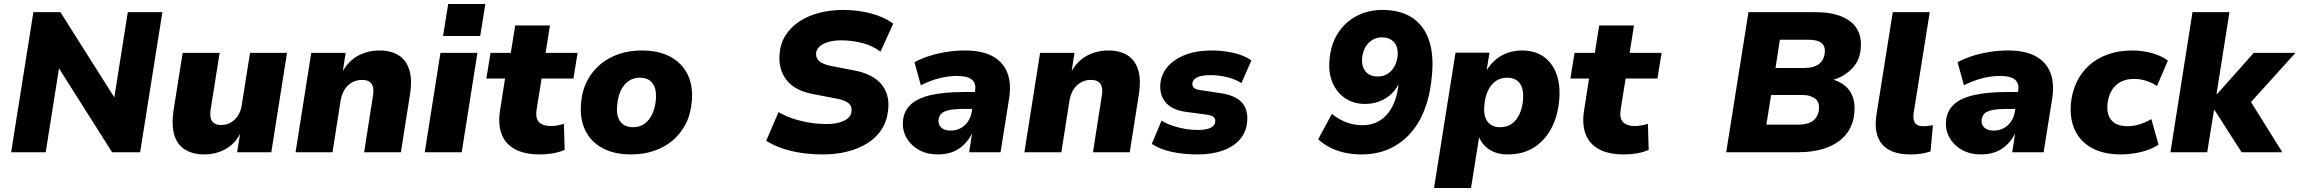

<svg xmlns="http://www.w3.org/2000/svg" viewBox="-20 -766 11569 966"><path d="M36 0 148 -705H284L564 -262H553L623 -705H797L685 0H544L268 -436H279L210 0Z M1008 11Q952 11 912.5 -12.5Q873 -36 857.5 -85Q842 -134 853 -210L899 -500H1085L1040 -216Q1036 -190 1040 -172.5Q1044 -155 1057.5 -146Q1071 -137 1094 -137Q1119 -137 1141 -149.5Q1163 -162 1177.5 -184.5Q1192 -207 1196 -236L1238 -500H1424L1345 0H1173L1188 -93Q1161 -41 1113 -15Q1065 11 1008 11Z M1467 0 1546 -500H1719L1705 -409Q1736 -462 1784 -487Q1832 -512 1890 -512Q1947 -512 1985.5 -488Q2024 -464 2039.5 -414Q2055 -364 2042 -286L1997 0H1812L1856 -281Q1861 -310 1856.5 -328Q1852 -346 1838.5 -355Q1825 -364 1801 -364Q1774 -364 1751.5 -351.5Q1729 -339 1714.5 -316.5Q1700 -294 1694 -262L1653 0Z M2209 -585 2235 -746H2422L2396 -585ZM2117 0 2196 -500H2382L2303 0Z M2698 11Q2618 11 2569.5 -16Q2521 -43 2503 -93Q2485 -143 2496 -211L2521 -371H2427L2448 -500H2550L2572 -638H2747L2725 -500H2886L2865 -371H2705L2680 -216Q2673 -171 2692 -151.5Q2711 -132 2752 -132Q2768 -132 2784.5 -135Q2801 -138 2817 -143L2821 -12Q2793 0 2762 5.5Q2731 11 2698 11Z M3156 11Q3070 11 3011 -21Q2952 -53 2924.5 -110.5Q2897 -168 2903 -242Q2908 -309 2934 -359Q2960 -409 3002 -443.5Q3044 -478 3096.5 -495Q3149 -512 3208 -512Q3295 -512 3353.5 -480Q3412 -448 3439.5 -391.5Q3467 -335 3461 -260Q3456 -193 3430 -142.5Q3404 -92 3362 -57.5Q3320 -23 3267.5 -6Q3215 11 3156 11ZM3165 -126Q3199 -126 3223 -143.5Q3247 -161 3262 -193Q3277 -225 3280 -267Q3284 -318 3263.5 -346.5Q3243 -375 3199 -375Q3166 -375 3141.5 -357.5Q3117 -340 3102.5 -308.5Q3088 -277 3085 -234Q3080 -183 3101 -154.5Q3122 -126 3165 -126Z M4120 11Q4066 11 4013.5 3.5Q3961 -4 3915.5 -19.5Q3870 -35 3835 -58L3897 -202Q3933 -181 3973.5 -168Q4014 -155 4056 -148.5Q4098 -142 4138 -142Q4178 -142 4205.5 -150.5Q4233 -159 4248 -173Q4263 -187 4264 -206Q4266 -225 4258 -237Q4250 -249 4231.5 -257.5Q4213 -266 4183 -271L4069 -293Q3979 -310 3937.5 -363Q3896 -416 3902 -493Q3906 -547 3932.5 -588.5Q3959 -630 4002.5 -658.5Q4046 -687 4102.5 -701.5Q4159 -716 4222 -716Q4293 -716 4359.5 -699Q4426 -682 4474 -647L4410 -506Q4369 -537 4316.5 -550Q4264 -563 4212 -563Q4176 -563 4148 -555Q4120 -547 4104 -532.5Q4088 -518 4086 -499Q4084 -474 4101.5 -458.5Q4119 -443 4162 -434L4276 -412Q4368 -395 4412 -345Q4456 -295 4449 -218Q4444 -161 4417.5 -118Q4391 -75 4346 -46.5Q4301 -18 4243.5 -3.5Q4186 11 4120 11Z M4699 11Q4644 11 4603 -12Q4562 -35 4540.5 -73.5Q4519 -112 4523 -157Q4527 -206 4560.5 -238.5Q4594 -271 4660.5 -287Q4727 -303 4829 -303H4902L4889 -218H4829Q4787 -218 4759.5 -213Q4732 -208 4718 -196Q4704 -184 4702 -162Q4700 -138 4716.5 -123.5Q4733 -109 4763 -109Q4790 -109 4812 -120.5Q4834 -132 4849 -153Q4864 -174 4869 -203L4886 -309Q4892 -348 4869 -366Q4846 -384 4795 -384Q4754 -384 4708.5 -373Q4663 -362 4613 -337L4581 -453Q4616 -472 4657.5 -485Q4699 -498 4743.5 -505Q4788 -512 4835 -512Q4922 -512 4975 -482.5Q5028 -453 5048.5 -399Q5069 -345 5057 -270L5014 0H4856L4871 -97H4872Q4854 -61 4828 -36.5Q4802 -12 4770 -0.5Q4738 11 4699 11Z M5134 0 5213 -500H5386L5372 -409Q5403 -462 5451 -487Q5499 -512 5557 -512Q5614 -512 5652.5 -488Q5691 -464 5706.5 -414Q5722 -364 5709 -286L5664 0H5479L5523 -281Q5528 -310 5523.5 -328Q5519 -346 5505.5 -355Q5492 -364 5468 -364Q5441 -364 5418.5 -351.5Q5396 -339 5381.5 -316.5Q5367 -294 5361 -262L5320 0Z M6006 11Q5935 11 5875 -2Q5815 -15 5775 -42L5824 -159Q5849 -144 5879.5 -133.5Q5910 -123 5943 -117.5Q5976 -112 6005 -112Q6050 -112 6071.5 -123.5Q6093 -135 6094 -154Q6096 -168 6086.5 -176.5Q6077 -185 6053 -189L5948 -203Q5878 -212 5845.5 -250Q5813 -288 5818 -343Q5821 -388 5851 -426Q5881 -464 5938 -488Q5995 -512 6080 -512Q6117 -512 6152.5 -506.5Q6188 -501 6220 -490Q6252 -479 6276 -462L6226 -348Q6195 -368 6152.5 -378Q6110 -388 6071 -388Q6023 -388 6001.5 -376Q5980 -364 5979 -346Q5978 -333 5987 -324.5Q5996 -316 6017 -313L6117 -298Q6194 -287 6227 -251.5Q6260 -216 6255 -155Q6251 -103 6219 -65.5Q6187 -28 6132.5 -8.5Q6078 11 6006 11Z M6829 11Q6789 11 6749.5 3Q6710 -5 6675.5 -22Q6641 -39 6612 -65L6681 -193Q6717 -164 6755.5 -150Q6794 -136 6835 -136Q6871 -136 6901 -148.5Q6931 -161 6954.5 -186Q6978 -211 6993.5 -247.5Q7009 -284 7015 -331L7019 -358L7023 -357Q7009 -321 6982.5 -295.5Q6956 -270 6921.5 -256.5Q6887 -243 6849 -243Q6790 -243 6747.5 -272Q6705 -301 6684 -351Q6663 -401 6669 -464Q6675 -541 6710.5 -597.5Q6746 -654 6804.5 -685Q6863 -716 6935 -716Q7025 -716 7084 -677.5Q7143 -639 7168.5 -567Q7194 -495 7185 -394Q7178 -300 7151 -225Q7124 -150 7078 -97.5Q7032 -45 6969.5 -17Q6907 11 6829 11ZM6911 -381Q6940 -381 6961.5 -394.5Q6983 -408 6996 -432Q7009 -456 7012 -487Q7014 -515 7005.5 -535Q6997 -555 6978.5 -566.5Q6960 -578 6933 -578Q6905 -578 6883.5 -564.5Q6862 -551 6849 -527.5Q6836 -504 6833 -472Q6831 -445 6839.5 -424.5Q6848 -404 6866.5 -392.5Q6885 -381 6911 -381Z M7195 180 7303 -501H7474L7460 -415H7461Q7483 -449 7510 -470Q7537 -491 7569.5 -501.5Q7602 -512 7637 -512Q7703 -512 7747 -480.5Q7791 -449 7811 -393.5Q7831 -338 7825 -267Q7819 -186 7786.5 -123Q7754 -60 7698.5 -24.5Q7643 11 7566 11Q7512 11 7475 -12.5Q7438 -36 7421 -77H7422L7381 180ZM7528 -126Q7562 -126 7586.5 -143.5Q7611 -161 7625.5 -193Q7640 -225 7643 -267Q7647 -318 7626.5 -346.5Q7606 -375 7563 -375Q7529 -375 7504.5 -357.5Q7480 -340 7465.5 -308Q7451 -276 7448 -234Q7443 -183 7464 -154.5Q7485 -126 7528 -126Z M8152 11Q8072 11 8023.5 -16Q7975 -43 7957 -93Q7939 -143 7950 -211L7975 -371H7881L7902 -500H8004L8026 -638H8201L8179 -500H8340L8319 -371H8159L8134 -216Q8127 -171 8146 -151.5Q8165 -132 8206 -132Q8222 -132 8238.5 -135Q8255 -138 8271 -143L8275 -12Q8247 0 8216 5.5Q8185 11 8152 11Z M8665 0 8777 -705H9108Q9192 -705 9245.5 -683Q9299 -661 9323 -620.5Q9347 -580 9342 -524Q9338 -461 9296 -419Q9254 -377 9195 -362V-367Q9231 -359 9258.5 -338Q9286 -317 9300 -283Q9314 -249 9310 -202Q9305 -136 9269 -91Q9233 -46 9170.5 -23Q9108 0 9025 0ZM8867 -139H9031Q9050 -139 9065 -142.5Q9080 -146 9092.5 -152.5Q9105 -159 9113 -169Q9121 -179 9126 -191.5Q9131 -204 9132 -218Q9133 -236 9128.5 -248.5Q9124 -261 9113 -269.5Q9102 -278 9086 -283Q9070 -288 9049 -288H8891ZM8913 -424H9057Q9107 -424 9132.5 -444.5Q9158 -465 9161 -503Q9164 -533 9144.5 -549.5Q9125 -566 9079 -566H8935Z M9592 11Q9492 11 9449 -40.5Q9406 -92 9421 -189L9503 -705H9689L9608 -197Q9605 -175 9609 -160.5Q9613 -146 9624.5 -138.5Q9636 -131 9655 -131Q9668 -131 9680 -132.5Q9692 -134 9705 -136L9693 -4Q9668 4 9644.5 7.5Q9621 11 9592 11Z M9947 11Q9892 11 9851 -12Q9810 -35 9788.5 -73.5Q9767 -112 9771 -157Q9775 -206 9808.5 -238.5Q9842 -271 9908.5 -287Q9975 -303 10077 -303H10150L10137 -218H10077Q10035 -218 10007.5 -213Q9980 -208 9966 -196Q9952 -184 9950 -162Q9948 -138 9964.5 -123.5Q9981 -109 10011 -109Q10038 -109 10060 -120.5Q10082 -132 10097 -153Q10112 -174 10117 -203L10134 -309Q10140 -348 10117 -366Q10094 -384 10043 -384Q10002 -384 9956.5 -373Q9911 -362 9861 -337L9829 -453Q9864 -472 9905.5 -485Q9947 -498 9991.5 -505Q10036 -512 10083 -512Q10170 -512 10223 -482.5Q10276 -453 10296.5 -399Q10317 -345 10305 -270L10262 0H10104L10119 -97H10120Q10102 -61 10076 -36.5Q10050 -12 10018 -0.5Q9986 11 9947 11Z M10651 11Q10564 11 10505.5 -21Q10447 -53 10420 -110Q10393 -167 10399 -242Q10404 -301 10427 -350.5Q10450 -400 10489.5 -436Q10529 -472 10584 -492Q10639 -512 10708 -512Q10761 -512 10809.5 -498Q10858 -484 10887 -461L10832 -333Q10811 -349 10779.5 -359Q10748 -369 10717 -369Q10685 -369 10660.5 -359Q10636 -349 10619.5 -331Q10603 -313 10594 -289Q10585 -265 10583 -238Q10579 -188 10604.5 -159.5Q10630 -131 10686 -131Q10715 -131 10746.5 -141Q10778 -151 10804 -167L10840 -38Q10818 -23 10787.5 -12Q10757 -1 10721.5 5Q10686 11 10651 11Z M10900 0 11011 -705H11197L11132 -294H11136L11319 -500H11529L11284 -229V-287L11463 0H11258L11123 -211H11119L11085 0Z"/></svg>

Font: Nunito Sans 9pt Black
Style: Italic
Weight: 900
Italic angle: -9°
Version: Version 3.101;gftools[0.9.27]